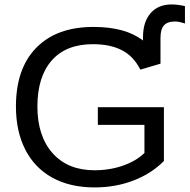

<svg xmlns="http://www.w3.org/2000/svg" viewBox="-20 -817 836 847"><path d="M599.1 -509.8 688 -536.1V-649.9C688 -675 693 -693.3 703.1 -704.8C713.2 -716.4 729.8 -722.2 752.9 -722.2C763.3 -722.2 777.7 -719.2 795.9 -713.4V-790C774.4 -794.9 754.9 -797.4 737.3 -797.4C697.6 -797.4 666.6 -784.5 644.3 -758.8C622 -733.1 610.8 -697.8 610.8 -652.8V-638.2C559.4 -678.2 486.7 -698.2 392.6 -698.2C284.2 -698.2 200 -667.6 140.1 -606.4C80.2 -545.2 50.3 -458.8 50.3 -347.2C50.3 -274.3 64 -210.9 91.6 -157C119.1 -103.1 158.9 -61.8 210.9 -33.2C263 -4.6 325 9.8 397 9.8C458.8 9.8 516.2 -0.4 569.1 -20.8C622 -41.1 666.7 -69.8 703.1 -106.9V-344.2H411.6V-266.1H617.2V-142.1C593.1 -118.7 561.6 -100.1 522.7 -86.4C483.8 -72.8 441.9 -65.9 397 -65.9C318.2 -65.9 256.5 -91.1 211.9 -141.4C167.3 -191.7 145 -260.3 145 -347.2C145 -434.4 166 -502 208 -550C250 -598.1 310.7 -622.1 390.1 -622.1C441.2 -622.1 484 -613.1 518.3 -595.2C552.7 -577.3 579.6 -548.8 599.1 -509.8Z"/></svg>

Font: Arimo
Style: Regular
Weight: 400
Designer: Steve Matteson
Foundry: Monotype Imaging Inc.
Version: Version 1.32